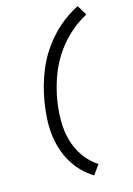

<svg xmlns="http://www.w3.org/2000/svg" viewBox="-146 -913 791 1146"><g transform="rotate(-15 250.0 -340.0)"><path d="M288 161Q249 137 217 104.5Q185 72 162 32.5Q139 -7 125 -52Q111 -97 106 -144.5Q101 -192 104 -241.5Q107 -291 115 -340Q123 -389 137 -438.5Q151 -488 171 -535.5Q191 -583 220 -628Q249 -673 285 -712.5Q321 -752 364 -784.5Q407 -817 454 -841L491 -779Q428 -746 375 -696Q322 -646 284.5 -586Q247 -526 224.5 -460.5Q202 -395 191 -329Q181 -266 181 -203.5Q181 -141 197 -83.5Q213 -26 247 22Q281 70 330 102Z"/></g></svg>

Font: Iosevka Term Curly
Style: Italic
Weight: 400
Italic angle: -9°
Designer: Belleve Invis
Foundry: Belleve Invis
Version: Version 32.3.0